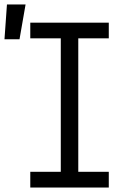

<svg xmlns="http://www.w3.org/2000/svg" viewBox="-60 -836 580 856"><path d="M75 0V-70H211V-665H75V-735H425V-665H289V-70H425V0ZM-40 -661 -29 -816H54L27 -661Z"/></svg>

Font: Iosevka MaddieWtf
Style: Regular
Weight: 400
Monospace: yes
Designer: Belleve Invis
Foundry: Belleve Invis
Version: Version 31.3.0; ttfautohint (v1.8.3)